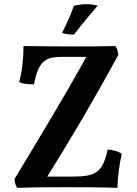

<svg xmlns="http://www.w3.org/2000/svg" viewBox="-20 -899 659 922"><path d="M449 -872C434 -876 415 -879 396 -879C376 -879 355 -876 335 -871C321 -832 301 -785 278 -741C295 -735 312 -733 335 -733C375 -784 410 -827 449 -872ZM497 -181C473 -71 441 -51 328 -51H207C328 -245 435 -427 548 -635C547 -652 542 -667 534 -678C466 -676 400 -676 334 -676C268 -676 136 -677 93 -678C93 -622 86 -553 72 -505C88 -496 119 -494 143 -494C165 -605 197 -626 278 -626H395C283 -425 172 -242 50 -40C50 -23 55 -9 62 3C108 1 195 0 284 0C371 0 451 0 544 3C545 -50 554 -117 565 -161C547 -172 524 -179 497 -181Z"/></svg>

Font: Vollkorn Semibold
Style: Regular
Weight: 600
Designer: Friedrich Althausen
Foundry: Friedrich Althausen
Version: Version 4.015;PS 004.015;hotconv 1.0.88;makeotf.lib2.5.64775